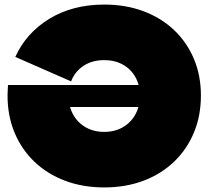

<svg xmlns="http://www.w3.org/2000/svg" viewBox="-20 -806 910 840"><path d="M722 -434V-338H50L42 -434ZM436 -786Q530 -786 607.5 -757Q685 -728 741.2 -674.8Q797.5 -621.5 828.2 -548.8Q859 -476 859 -388Q859 -299 828.2 -225.5Q797.5 -152 741.2 -98.2Q685 -44.5 607.5 -15.2Q530 14 436 14Q342.5 14 264.8 -15.2Q187 -44.5 130.8 -98.2Q74.5 -152 43.8 -225.5Q13 -299 13 -388Q13 -400 13.8 -411.5Q14.5 -423 15 -434H286Q283 -423.5 281.5 -411.8Q280 -400 280 -388Q280 -341 299.8 -305.2Q319.5 -269.5 354.8 -249.2Q390 -229 436 -229Q482 -229 517.2 -249.2Q552.5 -269.5 572.2 -305.2Q592 -341 592 -388Q592 -434 572.2 -469Q552.5 -504 517.2 -523.5Q482 -543 436 -543Q383.5 -543 345.5 -518Q307.5 -493 291 -450L47 -557Q94.5 -662 196.2 -724Q298 -786 436 -786Z"/></svg>

Font: Hepta Slab Black
Style: Regular
Weight: 900
Designer: Michael LaGattuta
Foundry: Michael LaGattuta
Version: Version 1.102